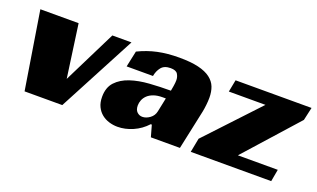

<svg xmlns="http://www.w3.org/2000/svg" viewBox="-56 -716 1652 1000"><g transform="rotate(20 770.0 -216.5)"><path d="M37 -430H249L290 -136L436 -430H542L315 0H106Z M580 -393Q631 -418 684.5 -429.5Q738 -441 804 -441Q868 -441 910 -431Q952 -421 977 -402Q1002 -383 1012 -357Q1022 -331 1022 -298Q1022 -279 1019.5 -257Q1017 -235 1014 -220L967 0H806L788 -64H782Q750 -29 707.5 -10.5Q665 8 623 8Q599 8 576 1Q553 -6 535 -20.5Q517 -35 506 -57.5Q495 -80 495 -112Q495 -164 523.5 -194.5Q552 -225 598.5 -240.5Q645 -256 703.5 -260Q762 -264 821 -264Q823 -274 826 -292.5Q829 -311 829 -325Q829 -343 819.5 -358.5Q810 -374 780 -374Q745 -374 728.5 -353.5Q712 -333 707 -304H561ZM810 -217H792Q763 -217 742.5 -209.5Q722 -202 709.5 -190Q697 -178 691 -163Q685 -148 685 -133Q685 -109 697.5 -97Q710 -85 727 -85Q748 -85 768.5 -100Q789 -115 794 -140Z M1042 -78 1309 -363H1106L1119 -430H1540L1524 -358L1264 -67H1485L1473 0H1027Z"/></g></svg>

Font: Racing Sans One
Style: Regular
Weight: 400
Designer: Pablo Impallari, Rodrigo Fuenzalida
Foundry: Pablo Impallari, Rodrigo Fuenzalida
Version: Version 1.001; ttfautohint (v0.8) -G 200 -r 50